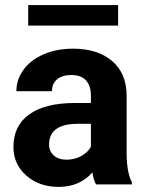

<svg xmlns="http://www.w3.org/2000/svg" viewBox="-20 -731 576 761"><path d="M360.4 0Q350.6 -19 346.2 -47.4Q294.9 9.8 212.9 9.8Q135.3 9.8 84.2 -35.2Q33.2 -80.1 33.2 -148.4Q33.2 -232.4 95.5 -277.3Q157.7 -322.3 275.4 -322.8H340.3V-353Q340.3 -389.6 321.5 -411.6Q302.7 -433.6 262.2 -433.6Q226.6 -433.6 206.3 -416.5Q186 -399.4 186 -369.6H44.9Q44.9 -415.5 73.2 -454.6Q101.6 -493.7 153.3 -515.9Q205.1 -538.1 269.5 -538.1Q367.2 -538.1 424.6 -489Q481.9 -439.9 481.9 -351.1V-122.1Q482.4 -46.9 502.9 -8.3V0ZM243.7 -98.1Q274.9 -98.1 301.3 -112.1Q327.6 -126 340.3 -149.4V-240.2H287.6Q181.6 -240.2 174.8 -167L174.3 -158.7Q174.3 -132.3 192.9 -115.2Q211.4 -98.1 243.7 -98.1ZM448.2 -629.4H91.8V-710.9H448.2Z"/></svg>

Font: Robotiche
Style: Bold
Weight: 700
Designer: Google
Version: Version 2.001150; 2014